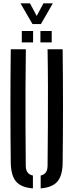

<svg xmlns="http://www.w3.org/2000/svg" viewBox="-20 -1086 426 1114"><path d="M42.5 -140Q40.5 -304.5 40.5 -470Q40.5 -635.5 42.5 -800H130Q128.5 -690.5 128 -576.5Q127.5 -462.5 128 -348.8Q128.5 -235 129.5 -125.5Q129.5 -100.5 139.5 -86.2Q149.5 -72 171 -67.5V7Q103 2 73.5 -32.5Q44 -67 42.5 -140ZM216 7V-67.5Q236.5 -72 246.2 -86.2Q256 -100.5 256 -125.5Q257 -235 257.8 -348.8Q258.5 -462.5 258.2 -576.5Q258 -690.5 256 -800H343.5Q345.5 -635.5 345.5 -470Q345.5 -304.5 343.5 -140Q342.5 -67 312.8 -32.5Q283 2 216 7ZM214.5 -840V-906H280V-840ZM106.5 -840V-906H172V-840ZM168.5 -946.5 99 -1066.5H154L193 -993.5L232 -1066.5H286.5L217.5 -946.5Z"/></svg>

Font: Big Shoulders Stencil Display Thin SemiBold
Style: Regular
Weight: 600
Version: Version 2.001